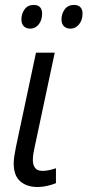

<svg xmlns="http://www.w3.org/2000/svg" viewBox="-20 -749 355 779"><path d="M133.3 9.8Q88.9 9.8 62.3 -13.2Q35.6 -36.1 35.6 -86.4Q35.6 -99.6 38.3 -116.9Q41 -134.3 44.9 -153.8L126 -535.2H202.1L120.1 -149.9Q117.2 -136.7 115.2 -124Q113.3 -111.3 113.3 -99.6Q113.3 -80.1 122.3 -67.9Q131.3 -55.7 152.3 -55.7Q165.5 -55.7 179 -58.6Q192.4 -61.5 207 -66.4V-5.9Q193.4 0 172.6 4.9Q151.9 9.8 133.3 9.8ZM266.1 -632.8Q249.5 -632.8 239.5 -642.3Q229.5 -651.9 229.5 -670.4Q229.5 -693.4 242.7 -711.2Q255.9 -729 280.3 -729Q297.4 -729 306.2 -719.7Q314.9 -710.4 314.9 -693.8Q314.9 -667 300.5 -649.9Q286.1 -632.8 266.1 -632.8ZM103 -632.8Q86.4 -632.8 76.7 -642.3Q66.9 -651.9 66.9 -670.4Q66.9 -693.4 79.8 -711.2Q92.8 -729 116.7 -729Q128.4 -729 135.7 -724.9Q143.1 -720.7 147 -712.9Q150.9 -705.1 150.9 -693.8Q150.9 -667 137 -649.9Q123 -632.8 103 -632.8Z"/></svg>

Font: Open Sans SemiCondensed
Style: Italic
Weight: 400
Width: 4
Italic angle: -12°
Designer: Monotype Design Team
Foundry: Monotype Imaging Inc.
Version: Version 3.000